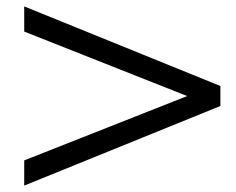

<svg xmlns="http://www.w3.org/2000/svg" viewBox="-20 -599 734 596"><path d="M664.1 -270 55.2 -22.9V-101.1L561 -300.8L55.2 -501V-579.1L664.1 -332Z"/></svg>

Font: Brawler
Style: Regular
Weight: 400
Version: Version 1.000